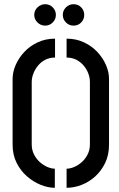

<svg xmlns="http://www.w3.org/2000/svg" viewBox="-20 -889 566 914"><path d="M330 -767Q309 -767 294 -782Q279 -797 279 -818Q279 -839 294 -854Q309 -869 330 -869Q352 -869 366.5 -854Q381 -839 381 -818Q381 -797 366.5 -782Q352 -767 330 -767ZM195 -767Q174 -767 158.5 -782Q143 -797 143 -818Q143 -839 158.5 -854Q174 -869 195 -869Q216 -869 231 -854Q246 -839 246 -818Q246 -797 231 -782Q216 -767 195 -767ZM297 5V-86Q314 -86 333 -94Q352 -102 369 -117Q386 -132 397 -153.5Q408 -175 408 -202V-498Q408 -519 400.5 -539Q393 -559 378.5 -576.5Q364 -594 343.5 -604.5Q323 -615 297 -615V-705Q342 -705 379.5 -687.5Q417 -670 443.5 -641.5Q470 -613 484.5 -579.5Q499 -546 499 -514V-200Q499 -151 480.5 -113Q462 -75 432.5 -48.5Q403 -22 367.5 -8.5Q332 5 297 5ZM241 5Q209 5 174 -9Q139 -23 108.5 -49.5Q78 -76 59 -114Q40 -152 40 -200V-514Q40 -546 54.5 -579.5Q69 -613 95.5 -641.5Q122 -670 159.5 -687.5Q197 -705 242 -705V-615Q216 -615 195.5 -604.5Q175 -594 160.5 -576Q146 -558 138.5 -538Q131 -518 131 -498V-202Q131 -175 142 -153.5Q153 -132 170 -117Q187 -102 206 -94Q225 -86 241 -86Z"/></svg>

Font: Stick No Bills ExtraLight Medium
Style: Regular
Weight: 500
Version: Version 2.000